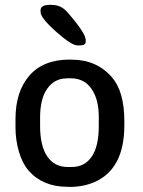

<svg xmlns="http://www.w3.org/2000/svg" viewBox="-20 -753 582 781"><path d="M255.4 -73.7H271.5Q324.2 -73.7 353 -115.7Q381.8 -157.7 381.8 -240.2V-278.8Q381.8 -348.6 352.3 -391.6Q322.8 -434.6 266.6 -434.6H255.9L251 -434.1Q202.6 -434.1 172.9 -393.3Q143.1 -352.5 143.1 -274.9V-241.2Q143.1 -159.2 172.4 -116.5Q201.7 -73.7 255.4 -73.7ZM145 -704.1V-711.4Q145 -733.4 184.1 -733.4H189L191.9 -732.9Q228.5 -732.9 253.9 -703.6Q328.6 -618.2 328.6 -590.3V-583Q328.6 -568.4 304.7 -568.4H294.4Q271 -568.4 208 -624.3Q145 -680.2 145 -704.1ZM485.8 -260.3V-243.2Q485.8 -64.5 362.8 -11.7Q318.4 7.3 262.7 7.3L254.4 6.8Q154.3 6.8 96.7 -58.6Q70.8 -88.4 56.9 -136.2Q43 -184.1 43 -234.4V-268.6Q43 -380.4 99.6 -445.6Q156.2 -510.7 263.7 -510.7L272 -510.3Q373 -510.3 435.5 -438.5Q485.8 -379.9 485.8 -260.3Z"/></svg>

Font: Averia Sans Libre
Style: Regular
Weight: 400
Version: Version 1.002